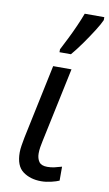

<svg xmlns="http://www.w3.org/2000/svg" viewBox="-91 -852 517 908"><g transform="rotate(10 167.0 -398.0)"><path d="M174 10Q122 10 86.5 -16Q51 -42 51 -107Q51 -122 54 -140.5Q57 -159 61 -180L136 -536H224L148 -177Q145 -164 142.5 -148Q140 -132 140 -118Q140 -94 151 -78Q162 -62 191 -62Q208 -62 224 -65.5Q240 -69 260 -75V-8Q247 -2 222 4Q197 10 174 10ZM154 -606V-620Q167 -645 183.5 -678Q200 -711 215 -745Q230 -779 240 -806H334V-792Q326 -773 304.5 -739Q283 -705 257.5 -669Q232 -633 209 -606Z"/></g></svg>

Font: Noto IKEA Latin
Style: Italic
Weight: 400
Italic angle: -12°
Designer: Monotype Design Team
Foundry: Monotype Imaging Inc.
Version: Version 1.0